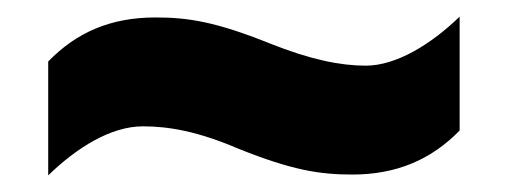

<svg xmlns="http://www.w3.org/2000/svg" viewBox="-20 -534 612 231"><path d="M267 -355C332 -329 365 -324 404 -324C457 -324 499 -342 533 -377V-514C499 -481 457 -455 420 -455C390 -455 354 -462 304 -482C239 -508 206 -513 167 -513C113 -513 72 -495 38 -460V-323C72 -356 113 -382 152 -382C183 -382 218 -376 267 -355Z"/></svg>

Font: Noto Sans Telugu UI Black
Style: Regular
Weight: 900
Designer: Jelle Bosma - Monotype Design Team
Foundry: Monotype Imaging Inc.
Version: Version 2.005